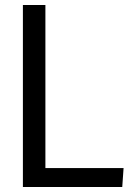

<svg xmlns="http://www.w3.org/2000/svg" viewBox="-20 -748 534 768"><path d="M71.6 -728H161.6V-75.8H474.3L469 0H71.6Z"/></svg>

Font: Murecho Thin
Style: Regular
Weight: 100
Designer: Neil Summerour
Foundry: Positype
Version: Version 1.010